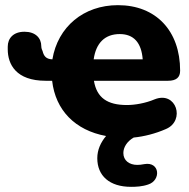

<svg xmlns="http://www.w3.org/2000/svg" viewBox="-20 -523 732 744"><path d="M488 201C507 201 531 200 554 192C605 176 600 102 539 113C529 115 520 116 512 116C481 116 458 99 458 70C458 48 472 25 498 10C538 6 582 -5 623 -23C699 -55 664 -172 579 -138C544 -123 502 -116 472 -116C396 -116 355 -144 344 -210H631C663 -210 678 -223 678 -249C678 -404 584 -503 437 -503C304 -503 204 -419 183 -293C159 -294 150 -305 145 -325C143 -329 140 -336 140 -344C140 -376 117 -400 75 -400C32 -400 10 -375 10 -342V-332C10 -274 42 -210 157 -210H182C195 -96 271 -18 391 4C370 29 357 58 357 90C357 158 404 201 488 201ZM343 -293C352 -357 387 -391 444 -391C498 -391 528 -358 533 -293Z"/></svg>

Font: SN Pro Heavy
Style: Regular
Weight: 800
Designer: Tobias Whetton
Foundry: Supernotes
Version: Version 1.001;Glyphs 3.2 (3249)